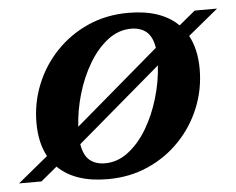

<svg xmlns="http://www.w3.org/2000/svg" viewBox="-82 -745 1009 820"><g transform="rotate(-5 422.0 -335.0)"><path d="M779.5 -419.5Q779.5 -333 747.8 -254.8Q716 -176.5 658 -115.8Q600 -55 521.2 -20Q442.5 15 348 15Q207.5 15 134 -57.5L64.5 0H-31.5L97.5 -106Q65 -165.5 65 -250.5Q65 -337 96.8 -415.2Q128.5 -493.5 186.5 -554.2Q244.5 -615 323.2 -650Q402 -685 496.5 -685Q637 -685 710.5 -612.5L780 -670H876L747 -564Q779.5 -504.5 779.5 -419.5ZM502.5 -616.5Q448.5 -616.5 402.5 -581.2Q356.5 -546 321.8 -487.8Q287 -429.5 266.2 -359.2Q245.5 -289 241.5 -219L601 -526Q593 -575 567.5 -595.8Q542 -616.5 502.5 -616.5ZM342 -53.5Q396 -53.5 442 -88.8Q488 -124 522.8 -182.2Q557.5 -240.5 578.2 -310.8Q599 -381 603 -450.5L243.5 -144Q251.5 -95 277 -74.2Q302.5 -53.5 342 -53.5Z"/></g></svg>

Font: Newsreader Text ExtraBold
Style: Italic
Weight: 800
Italic angle: -17°
Designer: Hugues Gentile
Foundry: Production Type
Version: Version 1.001